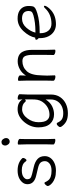

<svg xmlns="http://www.w3.org/2000/svg" viewBox="786 -1524 913 2524"><g transform="rotate(-90 1242.0 -261.5)"><path d="M260 -40Q321 -40 353.5 -66Q386 -92 386 -126.5Q386 -161 368 -183Q350 -205 295 -218L195 -242Q83 -268 83 -356Q83 -395 108 -424Q161 -486 264 -486Q367 -486 426 -423Q428 -421 428 -411Q428 -401 417.5 -385Q407 -369 398.5 -369Q390 -369 380 -382Q348 -431 266 -431Q208 -431 178 -408.5Q148 -386 148 -360Q148 -334 161.5 -320Q175 -306 216 -296L312 -273Q377 -258 414.5 -224Q452 -190 452 -128Q452 -88 428.5 -55Q405 -22 362 -2Q319 18 260.5 18Q202 18 163.5 4Q125 -10 102 -29Q79 -48 69 -64Q59 -80 59 -90Q59 -100 73.5 -116.5Q88 -133 97 -133Q106 -133 109 -126Q117 -106 132 -86Q165 -40 260 -40Z M679 1Q679 10 661.5 10Q644 10 624.5 2.5Q605 -5 605 -17L607 -105V-368L604 -475Q604 -484 622 -484Q640 -484 659 -476.5Q678 -469 678 -457L676 -368V-105ZM674.5 -678Q690 -658 690 -637.5Q690 -617 677 -603.5Q664 -590 643 -590Q622 -590 606.5 -609.5Q591 -629 591 -649.5Q591 -670 603.5 -684Q616 -698 637.5 -698Q659 -698 674.5 -678Z M837 85Q834 80 834 70.5Q834 61 849.5 44.5Q865 28 876.5 28Q888 28 892 38Q910 79 937.5 96.5Q965 114 1016.5 114Q1068 114 1108.5 94Q1149 74 1173 37Q1197 0 1197 -51V-118Q1160 -58 1108 -32.5Q1056 -7 1003 -7Q924 -7 877 -59Q830 -111 830 -213Q830 -315 901 -400Q975 -486 1068 -486Q1161 -486 1198 -422L1195 -475Q1195 -485 1212.5 -485Q1230 -485 1248 -477.5Q1266 -470 1266 -458V-457Q1262 -381 1262 -358V-50Q1262 23 1228 73Q1194 123 1138.5 149Q1083 175 1015 175Q947 175 905.5 151.5Q864 128 837 85ZM995 -67Q1086 -67 1149 -138Q1194 -188 1197 -263Q1198 -290 1198 -324V-390Q1190 -379 1180.5 -379Q1171 -379 1166 -385Q1135 -427 1067 -427Q1035 -427 1003.5 -408.5Q972 -390 949 -358Q898 -291 898 -212Q898 -133 924.5 -100Q951 -67 995 -67Z M1514 1Q1514 11 1496.5 11Q1479 11 1461 3.5Q1443 -4 1443 -17L1445 -115V-364L1442 -471Q1442 -481 1459.5 -481Q1477 -481 1495 -473.5Q1513 -466 1513 -453V-439Q1511 -411 1511 -376Q1543 -429 1594.5 -457Q1646 -485 1697 -485Q1789 -485 1823 -422Q1849 -376 1849 -297V-105L1852 1Q1852 11 1834.5 11Q1817 11 1799 3.5Q1781 -4 1781 -16V-17Q1782 -25 1782 -44L1783 -115V-293Q1783 -352 1767 -387.5Q1751 -423 1701 -423Q1622 -423 1568.5 -365.5Q1515 -308 1513 -162Q1512 -129 1511 -105V-89Q1511 -59 1514 1Z M2185 18Q2134 18 2092.5 -7.5Q2051 -33 2027 -81Q2003 -129 2003 -195V-209Q1982 -225 1982 -241Q1982 -254 2001 -254L2010 -255Q2025 -334 2096 -410Q2167 -486 2260 -486Q2322 -486 2359 -464Q2426 -425 2426 -340Q2426 -306 2420.5 -286Q2415 -266 2395 -253.5Q2375 -241 2330 -227Q2230 -196 2081 -196H2068V-186Q2068 -121 2101.5 -81Q2135 -41 2192 -41Q2318 -41 2396 -125Q2409 -140 2419 -140Q2429 -140 2429 -129.5Q2429 -119 2414.5 -96Q2400 -73 2370 -46Q2297 18 2185 18ZM2076 -252H2096Q2208 -252 2303 -278Q2339 -289 2349.5 -302Q2360 -315 2360 -341Q2360 -428 2259 -428Q2190 -428 2140 -370.5Q2090 -313 2076 -252Z"/></g></svg>

Font: LXGW WenKai TC
Style: Regular
Weight: 400
Designer: LXGW / Fontworks Inc.
Foundry: LXGW / Fontworks Inc.
Version: Version 1.330